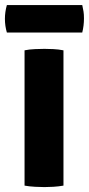

<svg xmlns="http://www.w3.org/2000/svg" viewBox="-26 -756 362 782"><path d="M74 -551Q93 -555 117 -556Q141 -557 155 -557Q170 -557 191.2 -556Q212.5 -555 232.5 -551V0Q212.5 3.5 191.2 4.8Q170 6 155 6Q141 6 117 4.8Q93 3.5 74 0ZM2 -623.5Q-6 -650.5 -6 -679.5Q-6 -707 2 -735.5H309Q312.5 -719.5 314.2 -708.8Q316 -698 316 -681Q316 -651.5 309 -623.5Z"/></svg>

Font: Signika SC
Style: Regular
Weight: 300
Designer: Anna Giedryś
Foundry: Anna Giedryś
Version: Version 2.000